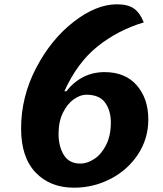

<svg xmlns="http://www.w3.org/2000/svg" viewBox="-20 -847 759 892"><path d="M78 -250Q78 -397 147.5 -530.5Q217 -664 322 -745.5Q427 -827 523 -827Q574 -827 602 -807.5Q630 -788 648 -743Q528 -707 433.5 -631.5Q339 -556 279 -423H288Q359 -512 466 -512Q562 -512 615.5 -450.5Q669 -389 669 -292Q669 -203 621.5 -130.5Q574 -58 494.5 -16.5Q415 25 324 25Q213 25 145.5 -45.5Q78 -116 78 -250ZM495 -278Q495 -333 468.5 -370Q442 -407 381 -407Q353 -407 323 -386Q293 -365 272.5 -323.5Q252 -282 252 -225Q252 -167 276.5 -127Q301 -87 354 -87Q385 -87 418 -108.5Q451 -130 473 -173.5Q495 -217 495 -278Z"/></svg>

Font: Lemonada SemiBold
Style: Regular
Weight: 600
Designer: Mohamed Gaber (Arabic) Eduardo Tunni (Latin)
Foundry: Kief Type Foundry
Version: Version 3.006